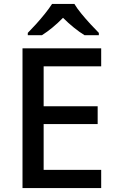

<svg xmlns="http://www.w3.org/2000/svg" viewBox="-20 -1054 597 981"><path d="M497 -93H95V-807H497V-715H203V-511H479V-420H203V-186H497ZM360 -1034Q373 -1012 395.5 -984.5Q418 -957 442.5 -930.5Q467 -904 485 -886V-874H412Q386 -890 357.5 -913Q329 -936 302 -963Q248 -908 194 -874H122V-886Q141 -905 164.5 -931Q188 -957 210 -984.5Q232 -1012 246 -1034Z"/></svg>

Font: Noto Sans Kannada UI Medium
Style: Regular
Weight: 500
Designer: Jelle Bosma - Monotype Design Team
Foundry: Monotype Imaging Inc.
Version: Version 2.005; ttfautohint (v1.8.4.7-5d5b)